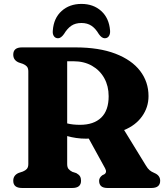

<svg xmlns="http://www.w3.org/2000/svg" viewBox="-20 -936 833 956"><path d="M719.5 -457.5Q719.5 -401.5 687.2 -356.5Q655 -311.5 598 -288.5L706 -112.5Q715.5 -96.5 724.5 -88.8Q733.5 -81 749 -74.5Q777.5 -62.5 777.5 -36Q777.5 0 734 0H515Q473.5 0 473.5 -36Q473.5 -51.5 489.5 -63.5L499 -68Q514.5 -77.5 503 -98.5L422 -246Q416 -245.5 409 -245.5Q383.5 -245.5 359.5 -249Q335.5 -252.5 314.5 -258.5V-119.5Q314.5 -103 321.2 -94.8Q328 -86.5 340 -80.5L360 -74Q373.5 -66.5 378.5 -57.8Q383.5 -49 383.5 -36Q383.5 0 340 0H89.5Q46 0 46 -36Q46 -63.5 73 -75L94 -82Q106.5 -87 113.8 -95.2Q121 -103.5 121 -119.5V-580.5Q121 -596.5 113.8 -604.8Q106.5 -613 94 -618L73 -625Q46 -636.5 46 -664Q46 -700 89.5 -700H355.5Q473 -700 554.5 -668.8Q636 -637.5 677.8 -582.8Q719.5 -528 719.5 -457.5ZM314.5 -631V-321.5Q342 -314.5 378.5 -314.5Q446.5 -314.5 483.8 -350.2Q521 -386 521 -457Q521 -507.5 499.2 -546.8Q477.5 -586 438 -608.5Q398.5 -631 346 -631ZM385.5 -821.5Q355.5 -821.5 335.2 -807.8Q315 -794 298.5 -766.5Q283.5 -745.5 269 -745.5Q255.5 -745.5 248.2 -756.2Q241 -767 243 -784.5Q247.5 -846 286.8 -881.2Q326 -916.5 385.5 -916.5Q445 -916.5 484 -881.2Q523 -846 528 -784.5Q529.5 -767 522.2 -756.2Q515 -745.5 501.5 -745.5Q486.5 -745.5 472 -766.5Q455.5 -794.5 435 -808Q414.5 -821.5 385.5 -821.5Z"/></svg>

Font: Fraunces 9pt Soft
Style: Bold
Weight: 700
Version: Version 1.000;[b76b70a41]